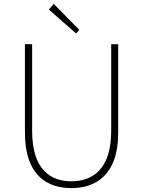

<svg xmlns="http://www.w3.org/2000/svg" viewBox="-20 -953 734 986"><path d="M346 13C464 13 587 -47 587 -272V-726H551V-280C551 -81 453 -22 346 -22C241 -22 145 -81 145 -280V-726H108V-272C108 -47 228 13 346 13ZM371 -781 387 -800 256 -933 231 -904Z"/></svg>

Font: Source Han Sans CN ExtraLight
Style: Regular
Weight: 250
Designer: Ryoko NISHIZUKA (kana & ideographs); Paul D. Hunt (Latin, Greek & Cyrillic); Wenlong ZHANG (bopomofo); Sandoll Communica
Foundry: Adobe Systems Incorporated
Version: Version 1.004;PS 1.004;hotconv 16.6.51;makeotf.lib2.5.65220